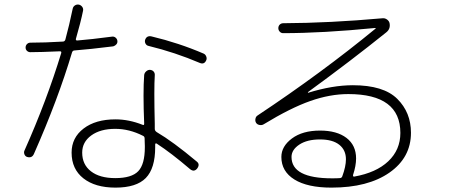

<svg xmlns="http://www.w3.org/2000/svg" viewBox="-20 -813 2040 868"><path d="M626 -199.2Q564.5 -230.5 501 -230.5Q433.6 -230.5 392.6 -200.7Q351.6 -170.9 351.6 -123Q351.6 -69.3 391.1 -38.6Q430.7 -7.8 501 -7.8Q575.2 -7.8 605 -39.1Q634.8 -70.3 634.8 -147.5V-153.3Q634.8 -159.2 634.3 -168.5Q633.8 -177.7 633.8 -187Q633.8 -196.3 626 -199.2ZM303.7 -123Q303.7 -190.4 357.9 -231.9Q412.1 -273.4 502 -273.4Q562.5 -273.4 624 -249Q631.8 -245.1 631.8 -253.9Q626 -396.5 631.8 -473.6Q632.8 -483.4 641.1 -490.7Q649.4 -498 659.2 -497.1Q668.9 -496.1 674.8 -489.3Q680.7 -482.4 679.7 -471.7Q675.8 -414.1 679.7 -252.9V-230.5Q679.7 -221.7 688.5 -215.8Q761.7 -172.9 869.1 -83Q885.7 -70.3 871.1 -50.8Q857.4 -34.2 839.8 -47.9Q752.9 -122.1 689.5 -163.1Q682.6 -168 681.6 -160.2V-147.5Q681.6 -51.8 639.2 -8.3Q596.7 35.2 502 35.2Q410.2 35.2 356.9 -6.8Q303.7 -48.8 303.7 -123ZM102.5 -103.5Q93.8 -106.4 90.3 -115.7Q86.9 -125 90.8 -132.8Q191.4 -358.4 256.8 -573.2Q258.8 -581.1 251 -581.1Q161.1 -577.1 117.2 -577.1Q108.4 -577.1 102.1 -583Q95.7 -588.9 95.7 -598.1Q95.7 -607.4 102.1 -613.8Q108.4 -620.1 117.2 -620.1Q182.6 -620.1 263.7 -625Q272.5 -625 275.4 -633.8Q293 -698.2 308.6 -773.4Q310.5 -783.2 318.8 -788.6Q327.1 -793.9 336.9 -792Q345.7 -790 351.6 -782.2Q357.4 -774.4 355.5 -764.6Q344.7 -711.9 323.2 -637.7Q321.3 -629.9 329.1 -629.9Q390.6 -634.8 487.3 -647.5Q496.1 -648.4 502.9 -642.6Q509.8 -636.7 510.7 -627.9Q511.7 -619.1 506.3 -612.8Q501 -606.4 492.2 -603.5Q381.8 -589.8 317.4 -585Q308.6 -585 305.7 -576.2Q242.2 -363.3 133.8 -118.2Q125 -96.7 102.5 -103.5ZM901.4 -570.3Q909.2 -566.4 912.6 -557.1Q916 -547.9 912.1 -540Q903.3 -520.5 883.8 -528.3Q771.5 -576.2 651.4 -605.5Q642.6 -607.4 638.2 -615.2Q633.8 -623 635.7 -631.8Q642.6 -653.3 665 -648.4Q788.1 -619.1 901.4 -570.3Z M1527.3 -15.6Q1543.9 -60.5 1543.9 -92.8Q1543.9 -134.8 1513.7 -158.7Q1483.4 -182.6 1426.8 -182.6Q1368.2 -182.6 1333 -159.2Q1297.9 -135.7 1297.9 -103.5Q1297.9 -6.8 1481.4 -6.8Q1504.9 -6.8 1515.6 -7.8Q1524.4 -7.8 1527.3 -15.6ZM1171.9 -251Q1164.1 -246.1 1153.3 -248Q1142.6 -250 1137.7 -257.8Q1132.8 -265.6 1134.8 -275.9Q1136.7 -286.1 1144.5 -291Q1435.5 -484.4 1677.7 -683.6Q1678.7 -684.6 1678.7 -685.5Q1678.7 -686.5 1675.8 -686.5Q1438.5 -663.1 1259.8 -663.1Q1251 -663.1 1244.6 -669.9Q1238.3 -676.8 1238.3 -685.5Q1238.3 -695.3 1244.6 -701.7Q1251 -708 1260.7 -708Q1470.7 -709 1710 -730.5Q1720.7 -731.4 1730 -724.6Q1739.3 -717.8 1741.2 -708Q1746.1 -682.6 1726.6 -667Q1566.4 -538.1 1372.1 -396.5V-394.5Q1372.1 -393.6 1373 -393.6Q1483.4 -427.7 1575.2 -427.7Q1713.9 -427.7 1775.9 -366.2Q1837.9 -304.7 1837.9 -212.9Q1837.9 -100.6 1740.7 -32.7Q1643.6 35.2 1478.5 35.2Q1370.1 35.2 1311 -1.5Q1252 -38.1 1252 -103.5Q1252 -151.4 1299.8 -187Q1347.7 -222.7 1426.8 -222.7Q1502.9 -222.7 1546.4 -189.5Q1589.8 -156.2 1589.8 -96.7Q1589.8 -63.5 1576.2 -22.5Q1575.2 -19.5 1576.7 -16.6Q1578.1 -13.7 1581.1 -14.6Q1680.7 -32.2 1735.4 -84Q1790 -135.7 1790 -211.9Q1790 -387.7 1554.7 -387.7Q1471.7 -387.7 1382.8 -356.4Q1293.9 -325.2 1171.9 -251Z"/></svg>

Font: Rounded Mgen+ 2m light
Style: Regular
Weight: 200
Designer: [Source Han Sans]
Ryoko NISHIZUKA  (kana & ideographs); Paul D. Hunt (Latin, Greek & Cyrillic); Wenlong ZHANG  (bopomofo
Version: Version 1.059.20150602